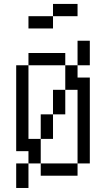

<svg xmlns="http://www.w3.org/2000/svg" viewBox="-20 -895 540 978"><path d="M375 -812.5H250V-875H375ZM62.5 -62.5H125V62.5H62.5ZM62.5 -562.5H125V-187.5H187.5V-62.5H125V-125H62.5ZM125 -625H312.5V-562.5H125ZM125 -812.5H250V-750H125ZM187.5 -62.5H375V0H187.5ZM187.5 -312.5H250V-187.5H187.5ZM250 -437.5H312.5V-312.5H250ZM312.5 -562.5H375V-500H437.5V-62.5H375V-437.5H312.5ZM375 -687.5H437.5V-562.5H375Z"/></svg>

Font: ChillBitmapSE 16px
Style: Regular
Weight: 400
Designer: Designed by Warren2060
Foundry: ChillType
Version: Version 1.000